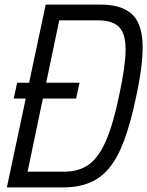

<svg xmlns="http://www.w3.org/2000/svg" viewBox="-20 -820 644 840"><path d="M10 0 180 -800H417Q508 -800 553.5 -761.5Q599 -723 603.5 -634Q608 -545 575 -394Q552 -284 524 -208Q496 -132 459 -86.5Q422 -41 372 -20.5Q322 0 254 0ZM40 -389 55 -458H328L313 -389ZM90 -18 45 -69H262Q325 -69 368.5 -100Q412 -131 444 -205Q476 -279 502 -406Q529 -531 529.5 -601.5Q530 -672 501 -701.5Q472 -731 409 -731H184L250 -783Z"/></svg>

Font: Victor Mono
Style: Italic
Weight: 400
Italic angle: -12°
Monospace: yes
Designer: Rune Bjørnerås
Version: Version 1.561;gftools[0.9.30]